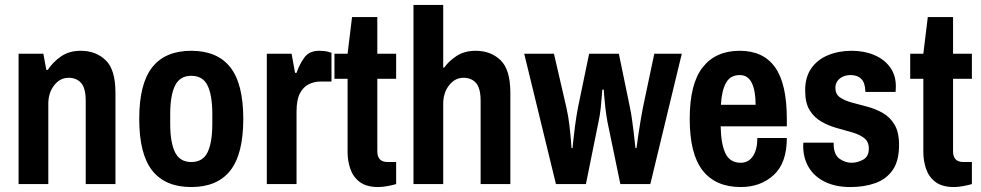

<svg xmlns="http://www.w3.org/2000/svg" viewBox="-20 -743 3958 775"><path d="M55 0V-526H155L167 -461H173Q193 -492 226 -515Q259 -538 306 -538Q367 -538 406.5 -500Q446 -462 446 -369V0H326V-336Q326 -387 307.5 -408Q289 -429 257 -429Q222 -429 198.5 -398.5Q175 -368 175 -324V0Z M752 12Q647 12 594.5 -54.5Q542 -121 542 -263Q542 -405 594.5 -471.5Q647 -538 752 -538Q857 -538 909.5 -471.5Q962 -405 962 -263Q962 -121 909.5 -54.5Q857 12 752 12ZM752 -89Q799 -89 818 -128.5Q837 -168 837 -244V-282Q837 -358 818 -397.5Q799 -437 752 -437Q706 -437 686.5 -397.5Q667 -358 667 -282V-244Q667 -168 686.5 -128.5Q706 -89 752 -89Z M1057 0V-526H1157L1171 -449H1177Q1188 -482 1208 -510Q1228 -538 1268 -538Q1291 -538 1304.5 -534Q1318 -530 1318 -530V-414H1275Q1249 -414 1226.5 -403Q1204 -392 1190.5 -366Q1177 -340 1177 -293V0Z M1507 12Q1459 12 1432 -8.5Q1405 -29 1394 -61.5Q1383 -94 1383 -129V-425H1330V-526H1383L1401 -674H1503V-526H1579V-425H1503V-132Q1503 -89 1545 -89H1579V0Q1566 4 1545 8Q1524 12 1507 12Z M1649 0V-723H1769V-470H1773Q1790 -495 1822 -516.5Q1854 -538 1900 -538Q1961 -538 2000.5 -500Q2040 -462 2040 -369V0H1920V-336Q1920 -387 1901.5 -408Q1883 -429 1851 -429Q1816 -429 1792.5 -398.5Q1769 -368 1769 -324V0Z M2224 0 2096 -526H2216L2266 -310Q2274 -275 2278.5 -236.5Q2283 -198 2285 -171.5Q2287 -145 2287 -145H2291Q2291 -145 2293.5 -170.5Q2296 -196 2301 -234Q2306 -272 2313 -309L2358 -526H2478L2523 -308Q2527 -289 2531 -261.5Q2535 -234 2538 -207.5Q2541 -181 2543 -163Q2545 -145 2545 -145H2549Q2549 -145 2551.5 -162Q2554 -179 2557.5 -204.5Q2561 -230 2566 -258Q2571 -286 2575 -308L2621 -526H2732L2605 0H2484L2432 -251Q2427 -278 2423.5 -308Q2420 -338 2418.5 -359.5Q2417 -381 2417 -381H2411Q2411 -381 2409.5 -360Q2408 -339 2405 -309Q2402 -279 2396 -252L2345 0Z M2970 12Q2869 12 2816.5 -54.5Q2764 -121 2764 -263Q2764 -405 2816.5 -471.5Q2869 -538 2966 -538Q3061 -538 3108.5 -471.5Q3156 -405 3156 -263V-233H2889Q2890 -163 2908 -124.5Q2926 -86 2970 -86Q3001 -86 3019 -112.5Q3037 -139 3037 -186H3156Q3156 -85 3103 -36.5Q3050 12 2970 12ZM2890 -320H3030Q3030 -377 3014.5 -408.5Q2999 -440 2966 -440Q2928 -440 2910.5 -408.5Q2893 -377 2890 -320Z M3413 12Q3353 12 3310 -9Q3267 -30 3244.5 -67.5Q3222 -105 3222 -155Q3222 -159 3222.5 -163Q3223 -167 3223 -167H3345V-160Q3346 -118 3369 -102Q3392 -86 3417 -86Q3441 -86 3464 -98.5Q3487 -111 3487 -143Q3487 -171 3468.5 -185.5Q3450 -200 3420.5 -208.5Q3391 -217 3358.5 -226Q3326 -235 3296.5 -251.5Q3267 -268 3248.5 -297.5Q3230 -327 3230 -378Q3230 -432 3255 -467.5Q3280 -503 3323 -520.5Q3366 -538 3418 -538Q3468 -538 3508.5 -521Q3549 -504 3572.5 -472Q3596 -440 3596 -395Q3596 -387 3595.5 -380Q3595 -373 3595 -372H3473V-374Q3472 -409 3456.5 -424.5Q3441 -440 3414 -440Q3396 -440 3382 -433.5Q3368 -427 3360 -415.5Q3352 -404 3352 -388Q3352 -363 3370.5 -350Q3389 -337 3418.5 -329Q3448 -321 3480.5 -312.5Q3513 -304 3542.5 -287.5Q3572 -271 3590.5 -240.5Q3609 -210 3609 -158Q3609 -94 3583.5 -57Q3558 -20 3513.5 -4Q3469 12 3413 12Z M3831 12Q3783 12 3756 -8.5Q3729 -29 3718 -61.5Q3707 -94 3707 -129V-425H3654V-526H3707L3725 -674H3827V-526H3903V-425H3827V-132Q3827 -89 3869 -89H3903V0Q3890 4 3869 8Q3848 12 3831 12Z"/></svg>

Font: Archivo Narrow
Style: Bold
Weight: 700
Designer: Hector Gatti
Foundry: Omnibus-Type
Version: Version 3.002